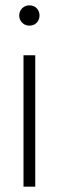

<svg xmlns="http://www.w3.org/2000/svg" viewBox="-20 -699 220 719"><path d="M68 0V-492H112V0ZM90 -603Q74 -603 63 -614Q52 -625 52 -641Q52 -657 63 -668Q74 -679 90 -679Q107 -679 117.5 -668Q128 -657 128 -641Q128 -625 117.5 -614Q107 -603 90 -603Z"/></svg>

Font: Red Hat Display
Style: Regular
Weight: 300
Designer: Pentagram, MCKL
Foundry: Pentagram, MCKL
Version: Version 1.023